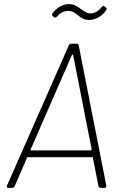

<svg xmlns="http://www.w3.org/2000/svg" viewBox="-20 -912 585 932"><path d="M313 -859C331 -859 343 -850 358 -838C372 -827 388 -815 413 -815C438 -815 472 -828 496 -863C499 -868 498 -873 494 -876L488 -881C484 -885 479 -884 474 -878C454 -853 436 -847 417 -847C401 -847 388 -858 372 -869C355 -880 340 -892 316 -892C288 -892 261 -880 236 -849C232 -844 231 -839 235 -835L242 -829C247 -825 252 -826 256 -831C277 -854 292 -859 313 -859ZM469 0H487C494 0 497 -4 496 -11L362 -692C361 -697 357 -700 352 -700H327C322 -700 316 -697 314 -692L14 -11C11 -4 14 0 20 0H39C44 0 49 -3 51 -8L111 -146C112 -149 113 -149 115 -149H428C430 -149 431 -149 431 -146L458 -8C459 -3 464 0 469 0ZM129 -187 329 -645C331 -648 335 -648 335 -645L425 -187C425 -185 423 -182 420 -182H132C129 -182 127 -185 129 -187Z"/></svg>

Font: Barlow ExtraLight
Style: Italic
Weight: 275
Italic angle: -7°
Designer: Jeremy Tribby
Foundry: Tribby Type
Version: Version 1.422;hotconv 1.0.109;makeotfexe 2.5.65596